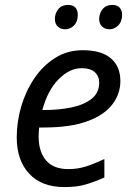

<svg xmlns="http://www.w3.org/2000/svg" viewBox="-20 -750 539 780"><path d="M242 10Q149 10 98.5 -44.5Q48 -99 48 -192Q48 -256 66.5 -318.5Q85 -381 120 -432.5Q155 -484 204.5 -515Q254 -546 316 -546Q392 -546 430.5 -513Q469 -480 469 -421Q469 -369 436.5 -326Q404 -283 335 -257.5Q266 -232 156 -232H139Q138 -223 137.5 -213Q137 -203 137 -195Q137 -134 167 -98.5Q197 -63 258 -63Q296 -63 330 -74Q364 -85 404 -104V-29Q366 -12 329.5 -1Q293 10 242 10ZM152 -303H159Q219 -303 270 -313.5Q321 -324 352 -348.5Q383 -373 383 -414Q383 -440 365.5 -456.5Q348 -473 311 -473Q263 -473 218.5 -428.5Q174 -384 152 -303ZM425 -631Q407 -631 395 -642Q383 -653 383 -673Q383 -696 397 -713Q411 -730 436 -730Q456 -730 466 -719Q476 -708 476 -690Q476 -662 460 -646.5Q444 -631 425 -631ZM246 -631Q227 -631 215 -642Q203 -653 203 -673Q203 -696 217 -713Q231 -730 256 -730Q277 -730 286.5 -719Q296 -708 296 -690Q296 -662 280.5 -646.5Q265 -631 246 -631Z"/></svg>

Font: Noto Sans IKEA
Style: Italic
Weight: 400
Italic angle: -12°
Designer: Monotype Design Team
Foundry: Monotype Imaging Inc.
Version: Version 2.001